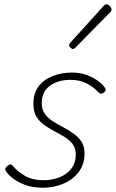

<svg xmlns="http://www.w3.org/2000/svg" viewBox="-20 -858 541 897"><path d="M180 19Q132 19 96.5 5.5Q61 -8 38.5 -26Q16 -44 8 -58Q3 -66 5.5 -72Q8 -78 15 -83Q23 -90 29 -90Q35 -90 40 -83Q61 -57 96.5 -36.5Q132 -16 183 -16Q223 -16 257.5 -29.5Q292 -43 313 -70Q334 -97 334 -136Q334 -165 320 -184Q306 -203 283.5 -217Q261 -231 235 -244.5Q209 -258 186.5 -274Q164 -290 150 -313.5Q136 -337 136 -373Q136 -422 160 -454Q184 -486 225.5 -502.5Q267 -519 316 -519Q356 -519 388 -506.5Q420 -494 441 -477.5Q462 -461 471 -447Q475 -440 473 -435Q471 -430 463 -424Q457 -420 451 -420.5Q445 -421 440 -427Q414 -454 382.5 -469.5Q351 -485 309 -485Q252 -485 213.5 -457.5Q175 -430 175 -375Q175 -346 189.5 -326Q204 -306 227 -291.5Q250 -277 275.5 -263.5Q301 -250 323.5 -234Q346 -218 360.5 -196.5Q375 -175 375 -141Q375 -91 348 -55Q321 -19 276.5 0Q232 19 180 19ZM320 -629Q316 -629 309.5 -635Q303 -641 303 -646Q303 -649 304 -652Q305 -655 309 -659L463 -829Q467 -834 470.5 -836Q474 -838 478 -838Q483 -838 488.5 -834Q494 -830 497.5 -824.5Q501 -819 501 -814Q501 -811 500 -808Q499 -805 495 -801L333 -636Q326 -629 320 -629Z"/></svg>

Font: Playwrite MX Thin
Style: Regular
Weight: 250
Designer: Veronika Burian, José Scaglione
Foundry: TypeTogether
Version: Version 1.002